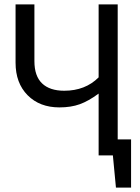

<svg xmlns="http://www.w3.org/2000/svg" viewBox="-20 -709 640 876"><path d="M578 -73V147H509L495 0H430V-282Q384 -248 344 -233.5Q304 -219 251 -219Q161 -219 106 -274.5Q51 -330 51 -423V-689H137V-430Q137 -362 172 -328.5Q207 -295 273 -295Q369 -295 430 -356V-689H517V-73Z"/></svg>

Font: FiraDG Mono
Style: Regular
Weight: 400
Designer: Carrois Corporate & Edenspiekermann AG
Foundry: Carrois Corporate GbR & Edenspiekermann AG
Version: Version 3.206